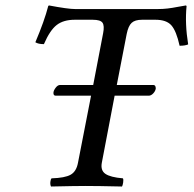

<svg xmlns="http://www.w3.org/2000/svg" viewBox="-20 -678 706 700"><path d="M166 2Q162.6 -4.9 163.6 -14.6Q164.6 -24.4 168 -27.8Q216.8 -29.3 237.5 -41Q258.3 -52.7 264.2 -84L312 -329.1H183.1Q174.8 -329.1 174.8 -338.9Q174.8 -347.2 182.6 -357.7Q190.4 -368.2 199.2 -368.2H319.8L356 -557.1Q361.3 -584 353.8 -595Q346.2 -606 317.9 -606H252.9Q211.4 -606 186.8 -586.9Q162.1 -567.9 140.1 -517.1Q119.6 -517.1 108.9 -523.9Q142.1 -602.1 155.8 -655.8L158.2 -658.2Q228 -645 253.9 -645H555.2Q574.2 -645 590.8 -647Q607.4 -648.9 628.9 -653.1Q650.4 -657.2 658.2 -658.2L660.2 -655.8Q653.8 -591.8 666 -516.1Q654.8 -511.2 634.8 -511.2Q623 -564.9 605 -585.4Q586.9 -606 546.9 -606H498Q472.2 -606 460 -594.7Q447.8 -583.5 441.9 -554.2L405.8 -368.2H539.1Q547.9 -368.2 547.9 -355Q546.4 -345.7 538.6 -337.4Q530.8 -329.1 522 -329.1H397.9L351.1 -84Q346.2 -56.6 364.3 -44.2Q382.3 -31.7 428.2 -27.8Q430.7 -23.4 429 -12.5Q427.2 -1.5 424.8 2Q335 0 292 0Q255.9 0 166 2Z"/></svg>

Font: Common Serif News
Style: Italic
Weight: 450
Italic angle: -12°
Designer: Philipp H. Poll, Khaled Hosny
Foundry: Stefan Peev, Context Ltd.
Version: Version 1.026